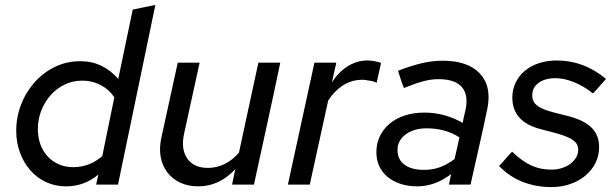

<svg xmlns="http://www.w3.org/2000/svg" viewBox="-20 -751 2507 781"><path d="M371 0Q373 -10 375.5 -20.5Q378 -31 380 -41Q323 7 249 7Q205 7 168 -10Q131 -27 104 -57.5Q77 -88 61.5 -129.5Q46 -171 46 -219Q46 -274 65.5 -325Q85 -376 120 -415.5Q155 -455 202.5 -478.5Q250 -502 307 -502Q354 -502 393 -483Q432 -464 461 -430Q476 -501 490.5 -571Q505 -641 520 -712Q543 -717 566 -721.5Q589 -726 612 -731Q574 -548 536 -365.5Q498 -183 460 0ZM134 -227Q134 -192 144.5 -163.5Q155 -135 174 -114.5Q193 -94 219.5 -82.5Q246 -71 278 -71Q344 -71 396 -116Q408 -176 420.5 -235.5Q433 -295 445 -355Q425 -386 390.5 -404.5Q356 -423 315 -423Q276 -423 243 -407Q210 -391 186 -364Q162 -337 148 -301.5Q134 -266 134 -227Z M792 -496 729 -208Q715 -145 741.5 -106.5Q768 -68 826 -68Q860 -68 892 -83Q924 -98 952 -130Q972 -222 991.5 -313.5Q1011 -405 1031 -496H1120Q1094 -371 1067 -248Q1040 -125 1013 0H924Q927 -16 930.5 -31.5Q934 -47 937 -63Q905 -28 867 -10.5Q829 7 787 7Q745 7 713 -8Q681 -23 660.5 -50Q640 -77 633.5 -113.5Q627 -150 637 -194Q654 -270 670 -345Q686 -420 703 -496Z M1151 0Q1178 -125 1205 -248Q1232 -371 1259 -496H1348Q1343 -476 1339 -456Q1335 -436 1330 -416Q1357 -458 1394.5 -481.5Q1432 -505 1475 -505Q1489 -505 1504.5 -502Q1520 -499 1530 -495L1512 -414Q1504 -419 1491 -421.5Q1478 -424 1464 -426Q1459 -426 1455 -426.5Q1451 -427 1446 -426Q1408 -425 1374 -403Q1340 -381 1315 -342L1240 0Z M1677 7Q1640 7 1609.5 -3Q1579 -13 1557 -31Q1535 -49 1523 -74.5Q1511 -100 1511 -132Q1511 -167 1525 -196.5Q1539 -226 1564.5 -247.5Q1590 -269 1626 -281Q1662 -293 1706 -293Q1750 -293 1790 -281.5Q1830 -270 1862 -251Q1864 -264 1867 -276Q1870 -288 1873 -301Q1887 -364 1859 -396.5Q1831 -429 1764 -429Q1733 -429 1700 -420Q1667 -411 1623 -393Q1616 -410 1610.5 -427.5Q1605 -445 1599 -463Q1650 -483 1694 -493.5Q1738 -504 1781 -504Q1882 -504 1931 -453Q1980 -402 1963 -312Q1947 -234 1929 -156Q1911 -78 1894 0H1806Q1808 -11 1810.5 -21.5Q1813 -32 1815 -43Q1750 7 1677 7ZM1597 -141Q1597 -102 1625.5 -81Q1654 -60 1705 -60Q1739 -60 1768.5 -70.5Q1798 -81 1829 -104L1849 -192Q1793 -229 1715 -229Q1664 -229 1630.5 -204.5Q1597 -180 1597 -141Z M2010 -76Q2024 -90 2036.5 -105Q2049 -120 2063 -134Q2084 -114 2103.5 -100Q2123 -86 2142 -77.5Q2161 -69 2181 -65Q2201 -61 2224 -61Q2246 -61 2266 -67.5Q2286 -74 2300.5 -85Q2315 -96 2323.5 -110.5Q2332 -125 2332 -142Q2332 -160 2321.5 -171.5Q2311 -183 2291.5 -192Q2272 -201 2244.5 -208.5Q2217 -216 2182 -225Q2064 -254 2064 -354Q2064 -387 2077.5 -415Q2091 -443 2115 -463Q2139 -483 2172 -494Q2205 -505 2245 -505Q2355 -505 2445 -430Q2431 -415 2418.5 -400Q2406 -385 2392 -371Q2356 -400 2315.5 -416.5Q2275 -433 2240 -433Q2197 -433 2171 -414Q2145 -395 2145 -364Q2145 -344 2154.5 -332Q2164 -320 2182.5 -311Q2201 -302 2229 -294.5Q2257 -287 2294 -278Q2358 -261 2387.5 -230.5Q2417 -200 2417 -153Q2417 -117 2402 -87.5Q2387 -58 2360.5 -36Q2334 -14 2298.5 -2Q2263 10 2223 10Q2160 10 2105.5 -11.5Q2051 -33 2010 -76Z"/></svg>

Font: Rosa Sans
Style: Italic
Weight: 400
Italic angle: -12°
Designer: Pentagram / MCKL
Foundry: Pentagram / MCKL
Version: Version 1.005;September 16, 2019;FontCreator 11.5.0.2425 64-